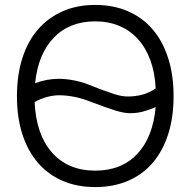

<svg xmlns="http://www.w3.org/2000/svg" viewBox="-20 -746 776 782"><path d="M368 16Q294 16 235 -9.5Q176 -35 134.5 -83Q93 -131 71 -199.5Q49 -268 49 -354Q49 -440 71 -509Q93 -578 134.5 -626Q176 -674 235 -700Q294 -726 368 -726Q442 -726 501.5 -700Q561 -674 602 -626Q643 -578 665 -509Q687 -440 687 -354Q687 -268 665 -199.5Q643 -131 602 -83Q561 -35 501.5 -9.5Q442 16 368 16ZM368 -51Q475 -51 539 -119Q603 -187 614 -310Q590 -299 564 -292Q538 -285 512 -285Q500 -285 486.5 -287Q473 -289 454.5 -294.5Q436 -300 410.5 -309Q385 -318 348 -332Q316 -345 283 -351.5Q250 -358 222 -358Q196 -358 169.5 -350.5Q143 -343 121 -330Q127 -198 192 -124.5Q257 -51 368 -51ZM501 -353Q532 -353 560 -360.5Q588 -368 614 -386Q611 -450 592.5 -500.5Q574 -551 542 -586.5Q510 -622 466 -640.5Q422 -659 368 -659Q263 -659 199 -592.5Q135 -526 123 -407Q170 -425 220 -425Q249 -425 282 -418.5Q315 -412 342 -401Q379 -386 404 -377Q429 -368 446.5 -362.5Q464 -357 476.5 -355Q489 -353 501 -353Z"/></svg>

Font: Geist Light
Style: Regular
Weight: 400
Designer: Basement.studio, Andrés Briganti, Mateo Zaragoza
Foundry: Basement.studio, Vercel, Andrés Briganti, Guido Ferreyra, Mateo Zaragoza
Version: Version 1.401